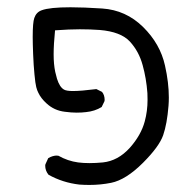

<svg xmlns="http://www.w3.org/2000/svg" viewBox="-20 -384 540 533"><path d="M247.6 -136.7Q204.6 -131.3 182.6 -131.3Q164.6 -131.3 157.7 -135.3Q145.5 -142.1 138.2 -165.5Q135.7 -173.8 133.3 -184.6Q128.9 -205.6 128.9 -233.2Q128.9 -260.7 132.8 -299.8Q172.4 -302.7 201.4 -302.7Q230.5 -302.7 256.8 -300.8Q315.4 -295.9 340.6 -268.6Q365.7 -241.2 376 -203.1Q386.2 -166.5 389.2 -125.5Q389.6 -116.2 389.6 -106.9Q389.6 -75.7 381.8 -46.9Q371.6 -8.8 340.3 26.4Q307.6 62.5 265.6 66.9Q245.6 68.8 228.5 68.8Q211.4 68.8 196.8 66.9Q168 63 142.1 48.3Q140.1 47.9 136.2 47.9Q132.3 47.9 126.2 49.6Q120.1 51.3 113.8 55.2L106 72.3Q105.5 74.2 105.5 75.7Q105.5 89.8 114.7 101.1Q153.8 123 200.2 128.4Q214.4 129.4 228 129.4Q259.3 129.4 288.6 123.5Q329.6 115.2 377 67.9Q421.9 22.9 432.9 -8.5Q443.8 -40 447.8 -90.3Q448.7 -101.6 448.7 -113.3Q448.7 -154.8 438 -202.1Q424.8 -262.2 377.2 -309.1Q329.6 -356 263.7 -360.4Q212.4 -363.8 175.8 -363.8Q117.7 -363.8 95.7 -355.5Q80.6 -350.1 75.2 -334Q70.8 -321.8 70.8 -281.2Q70.8 -263.7 72 -233.2Q73.2 -202.6 75.7 -177.2Q78.1 -151.9 80.6 -142.3Q83 -132.8 86.4 -126.5Q93.8 -110.8 108.9 -97.2Q130.4 -77.1 160.2 -73.7Q178.2 -71.3 192.6 -71.3Q207 -71.3 218.8 -72.8Q243.2 -75.2 262.2 -86.9L270 -103Q270.5 -105 270.5 -106.4Q270.5 -120.1 263.2 -128.9Z"/></svg>

Font: NaikaiFont
Style: Light
Weight: 300
Version: Version 1.89